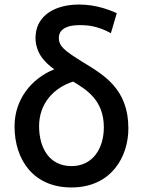

<svg xmlns="http://www.w3.org/2000/svg" viewBox="-20 -804 628 845"><path d="M302 -445C214 -417 152 -346 152 -249C152 -157 194 -73 295 -73C387 -73 437 -149 437 -244C437 -367 355 -412 302 -445ZM219 -499C177 -529 152 -560 142 -597C137 -614 135 -631 137 -651C144 -737 223 -784 328 -784C407 -784 467 -758 494 -746L468 -658C447 -669 405 -691 349 -693C326 -694 304 -693 287 -689C255 -680 239 -664 239 -637C239 -601 263 -581 344 -531C437 -474 545 -413 545 -239C545 -114 470 21 294 21C127 21 44 -101 44 -248C44 -367 119 -459 219 -499Z"/></svg>

Font: Repo Medium
Style: Regular
Weight: 500
Designer: Stefan Peev
Foundry: Context Ltd
Version: Version 1.502